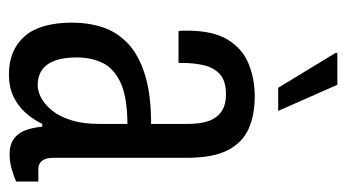

<svg xmlns="http://www.w3.org/2000/svg" viewBox="-193 -571 776 430"><g transform="rotate(90 195.0 -356.0)"><path d="M146.4 12Q118.8 12 97.5 3Q76.2 -6 60.9 -23.5Q45.7 -41.1 38.2 -67.9Q30.7 -94.6 30.7 -129.2Q30.7 -165.9 41 -197.7Q51.4 -229.5 76.9 -254Q102.5 -278.5 146.6 -292.4Q190.8 -306.4 257.5 -306.4V-388.9Q257.5 -416.9 250.8 -435.6Q244.1 -454.3 229.4 -464.2Q214.6 -474.1 191.6 -474.1Q161.2 -474.1 146.2 -460.4Q131.2 -446.6 126.1 -424.5Q120.9 -402.4 120.9 -374.9V-367.8H49.7Q48.7 -372.3 48.7 -377Q48.7 -381.8 48.7 -387.7Q48.7 -444.6 68.5 -477.4Q88.3 -510.3 122 -524.4Q155.8 -538.5 196.3 -538.5Q236.6 -538.5 267.6 -525.2Q298.6 -511.8 316 -478.8Q333.4 -445.8 333.4 -386.2V-88.2Q333.4 -70.9 339.9 -62.4Q346.4 -53.9 357.6 -53.9H386.6V-4.1Q373.9 1.5 357.9 6Q342 10.5 325.3 10.5Q303.6 10.5 290.4 0.6Q277.2 -9.3 271.3 -26.2Q265.4 -43.1 263.8 -62.6H257.4Q247.4 -41.8 232.1 -24.8Q216.9 -7.9 195.9 2Q174.9 12 146.4 12ZM170.7 -52.4Q185.1 -52.4 200.3 -60.9Q215.5 -69.3 228.5 -85.9Q241.5 -102.5 249.5 -128.4Q257.5 -154.3 257.5 -189.2V-253.4Q196 -252.9 164.1 -237.6Q132.2 -222.2 120.4 -196.8Q108.6 -171.3 108.6 -139.7Q108.6 -111.1 115.5 -91.6Q122.4 -72.2 136.4 -62.3Q150.5 -52.4 170.7 -52.4ZM228.4 -591H176.6L98.5 -719.5V-723.5H169.9Z"/></g></svg>

Font: Archivo SemiBold ExtraCondensed
Style: Regular
Weight: 600
Width: 2
Version: Version 2.001